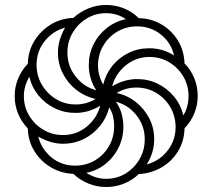

<svg xmlns="http://www.w3.org/2000/svg" viewBox="-20 -743 854 772"><path d="M407 9Q370 9 335.5 -5Q301 -19 275 -44Q226 -46 185 -70Q144 -94 118.5 -135Q93 -176 92 -226Q67 -252 53 -285.5Q39 -319 39 -357Q39 -394 53 -427.5Q67 -461 92 -487Q93 -536 117 -576.5Q141 -617 182 -643Q223 -669 275 -671Q301 -695 335 -709Q369 -723 407 -723Q445 -723 479 -709Q513 -695 538 -670Q588 -669 629 -645Q670 -621 695 -580.5Q720 -540 722 -488Q747 -463 761 -429Q775 -395 775 -357Q775 -320 761 -286.5Q747 -253 722 -227Q721 -177 696.5 -136Q672 -95 630.5 -70.5Q589 -46 538 -43Q513 -19 479 -5Q445 9 407 9ZM570 -82Q620 -95 653 -136.5Q686 -178 686 -232Q686 -275 665.5 -311Q645 -347 609 -369Q573 -391 528 -391Q507 -391 487 -385.5Q467 -380 449 -369Q492 -360 526 -333Q560 -306 580 -267.5Q600 -229 600 -183Q600 -155 592 -129.5Q584 -104 570 -82ZM407 -24Q450 -24 485 -45.5Q520 -67 541 -103Q562 -139 562 -183Q562 -237 529 -279Q496 -321 446 -334Q462 -311 469 -285.5Q476 -260 476 -233Q476 -189 457 -150Q438 -111 404.5 -84Q371 -57 327 -48Q344 -37 364.5 -30.5Q385 -24 407 -24ZM717 -279Q728 -296 733 -316Q738 -336 738 -357Q738 -400 717 -435.5Q696 -471 660.5 -492.5Q625 -514 581 -514Q527 -514 485.5 -480Q444 -446 431 -396Q454 -410 479.5 -417.5Q505 -425 532 -425Q576 -425 614 -406.5Q652 -388 679.5 -355Q707 -322 717 -279ZM282 -77Q326 -77 361.5 -98Q397 -119 418 -155Q439 -191 439 -236Q439 -256 434.5 -275.5Q430 -295 419 -311Q409 -270 382 -236.5Q355 -203 316.5 -184Q278 -165 233 -165Q206 -165 181 -173Q156 -181 134 -194Q146 -144 186.5 -110.5Q227 -77 282 -77ZM395 -403Q405 -445 431.5 -478Q458 -511 496.5 -530Q535 -549 580 -549Q608 -549 633 -541.5Q658 -534 680 -520Q667 -573 626 -605Q585 -637 532 -637Q488 -637 452 -616Q416 -595 395 -559Q374 -523 374 -478Q374 -459 379.5 -439.5Q385 -420 395 -403ZM233 -200Q288 -200 329 -234Q370 -268 383 -318Q336 -289 283 -289Q239 -289 200.5 -307.5Q162 -326 135 -359Q108 -392 98 -434Q88 -418 82 -398Q76 -378 76 -357Q76 -314 97 -278.5Q118 -243 154 -221.5Q190 -200 233 -200ZM367 -380Q352 -403 344.5 -428.5Q337 -454 337 -481Q337 -526 356 -564.5Q375 -603 409 -630Q443 -657 486 -666Q469 -678 448.5 -684Q428 -690 406 -690Q364 -690 328.5 -668.5Q293 -647 272 -611Q251 -575 251 -531Q251 -477 284.5 -435Q318 -393 367 -380ZM285 -323Q306 -323 326 -328.5Q346 -334 364 -345Q321 -355 287 -381.5Q253 -408 233 -447Q213 -486 213 -531Q213 -559 221 -584.5Q229 -610 242 -632Q193 -619 160 -578Q127 -537 127 -482Q127 -439 148 -403Q169 -367 204.5 -345Q240 -323 285 -323Z"/></svg>

Font: Noto Serif Armenian Light
Style: Regular
Weight: 300
Version: Version 2.007